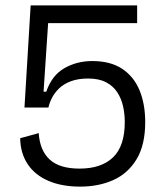

<svg xmlns="http://www.w3.org/2000/svg" viewBox="-20 -680 616 714"><path d="M278 14Q210 14 160 -7.5Q110 -29 83 -69.5Q56 -110 55 -166L124 -185Q128 -121 164.5 -87Q201 -53 276 -53Q357 -53 400.5 -95Q444 -137 444 -226Q444 -257 437.5 -285.5Q431 -314 416 -337Q401 -360 374.5 -374Q348 -388 308 -388Q271 -388 244 -378Q217 -368 200 -351.5Q183 -335 173.5 -316.5Q164 -298 160 -280H71L94 -660H490V-594H159L142 -339H152Q173 -400 219.5 -426.5Q266 -453 323 -453Q391 -453 434.5 -424Q478 -395 499 -344Q520 -293 520 -226Q520 -141 488 -88Q456 -35 401.5 -10.5Q347 14 278 14Z"/></svg>

Font: Bricolage Grotesque 36pt Light
Style: Regular
Weight: 300
Designer: Mathieu Triay
Foundry: Atelier Triay
Version: Version 1.001;gftools[0.9.33.dev8+g029e19f]